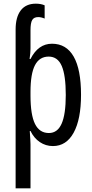

<svg xmlns="http://www.w3.org/2000/svg" viewBox="-20 -785 502 1045"><path d="M223 -756V-684Q204 -692 188 -692Q165 -692 155.5 -676.5Q146 -661 146 -620V-520Q146 -497 141 -464H146Q188 -547 263 -547Q341 -547 381 -477Q421 -407 421 -269Q421 -136 381 -63Q341 10 268 10Q229 10 197 -11.5Q165 -33 146 -72H142Q146 -16 146 0V240H65V-624Q65 -692 93 -728.5Q121 -765 175 -765Q203 -765 223 -756ZM146 -285V-265Q146 -160 170.5 -110.5Q195 -61 246 -61Q293 -61 315.5 -112Q338 -163 338 -268Q338 -375 316 -426Q294 -477 245 -477Q195 -477 170.5 -430.5Q146 -384 146 -285Z"/></svg>

Font: Noto Sans UI Cond
Style: Regular
Weight: 400
Width: 3
Designer: Monotype Design Team
Foundry: Monotype Imaging Inc.
Version: Version 1.001